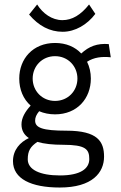

<svg xmlns="http://www.w3.org/2000/svg" viewBox="-20 -666 540 858"><path d="M260 -524C316 -524 370 -556 406 -604L378 -646C341 -599 302 -576 259 -576C212 -576 171 -606 146 -646L110 -601C153 -550 203 -524 260 -524ZM226 -155C325 -155 386 -226 386 -315C386 -342 380 -368 369 -390C400 -410 435 -414 475 -410L466 -469C414 -473 378 -459 343 -427C316 -456 276 -474 226 -474C127 -474 66 -403 66 -315C66 -266 84 -223 117 -194C92 -167 76 -139 76 -110C76 -83 88 -63 109 -49C70 -31 38 4 38 54C38 133 119 172 247 172C393 172 445 105 445 34C445 -33 417 -82 277 -82C170 -82 137 -95 137 -127C137 -141 142 -153 155 -169C176 -160 200 -155 226 -155ZM226 -215C168 -215 126 -260 126 -315C126 -370 168 -415 226 -415C284 -415 326 -370 326 -315C326 -260 284 -215 226 -215ZM104 46C104 8 116 -11 147 -32C177 -23 216 -19 262 -19C363 -19 379 1 379 45C379 88 339 118 248 118C158 118 104 92 104 46Z"/></svg>

Font: Inconsolata
Style: Regular
Weight: 400
Monospace: yes
Designer: Raph Levien, Cyreal, Brenton Simpson
Foundry: Raph Levien, Cyreal, Google
Version: Version 3.100